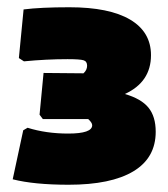

<svg xmlns="http://www.w3.org/2000/svg" viewBox="-20 -500 464 529"><path d="M169 9Q74 9 15 -6L44 -141L56 -148Q107 -132 168 -132Q234 -132 234 -155Q234 -162 223 -172H98L89 -184L100 -299L210 -298Q220 -307 220 -319Q220 -331 210 -334Q200 -337 166 -337Q108 -337 46 -331L32 -340L45 -474Q92 -480 171 -480Q281 -480 338.5 -446Q396 -412 396 -348Q396 -274 324 -241Q369 -228 389 -203.5Q409 -179 409 -137Q409 -65 347.5 -28Q286 9 169 9Z"/></svg>

Font: Alegreya Sans SC Black
Style: Regular
Weight: 900
Designer: Juan Pablo del Peral
Foundry: Huerta Tipografica
Version: Version 2.007